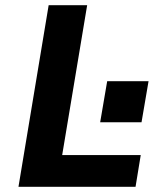

<svg xmlns="http://www.w3.org/2000/svg" viewBox="-20 -718 640 738"><path d="M51 0 167 -698H315L219 -122H521L501 0ZM551 -406 524 -248H365L392 -406Z"/></svg>

Font: iA Writer Mono V
Style: Regular
Weight: 400
Italic angle: -9.5°
Designer: Mike Abbink, Paul van der Laan, Pieter van Rosmalen
Foundry: Bold Monday
Version: Version 2.000